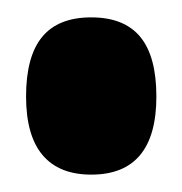

<svg xmlns="http://www.w3.org/2000/svg" viewBox="-20 -188 210 221"><path d="M85 13Q48 13 29 -9.5Q10 -32 10 -77Q10 -123 28.5 -145.5Q47 -168 85 -168Q123 -168 141.5 -145.5Q160 -123 160 -77Q160 13 85 13Z"/></svg>

Font: Bricolage Grotesque 96pt ExtraBold Condensed
Style: Regular
Weight: 800
Width: 3
Version: Version 1.001;gftools[0.9.33.dev8+g029e19f]